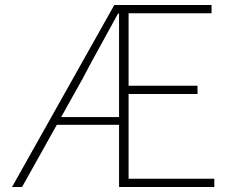

<svg xmlns="http://www.w3.org/2000/svg" viewBox="-20 -746 925 766"><path d="M28 0 436 -726H824V-693H493V-404H768V-371H493V-33H835V0H455V-692H451Q417 -629 380.5 -563.5Q344 -498 309 -431L68 0ZM190 -248V-279H487V-248Z"/></svg>

Font: Noto Sans SC Thin
Style: Regular
Weight: 100
Designer: Ryoko NISHIZUKA 西塚涼子 (kana, bopomofo & ideographs); Paul D. Hunt (Latin, Greek & Cyrillic); Sandoll Communications 산돌커뮤니
Foundry: Adobe
Version: Version 2.004-H2;hotconv 1.0.118;makeotfexe 2.5.65603